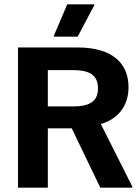

<svg xmlns="http://www.w3.org/2000/svg" viewBox="-20 -870 648 890"><path d="M340 -700 416.7 -845V-850H291.7L230 -705V-700ZM201.7 0V-275H312.5L445 0H593.3V-5L447.5 -295C531.7 -320 575.8 -383.3 575.8 -465.8C575.8 -573.3 505 -650 339.2 -650H63.3V0ZM201.7 -545H319.2C390 -545 434.2 -525 434.2 -460.8C434.2 -397.5 391.7 -376.7 319.2 -376.7H201.7Z"/></svg>

Font: Familjen Grotesk
Style: Bold
Weight: 700
Designer: Anders Wikstroem, Jonas Baeckman, Matilda Gysing, Kristian Moeller
Foundry: Familjen STHLM AB
Version: Version 2.000